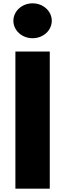

<svg xmlns="http://www.w3.org/2000/svg" viewBox="-20 -1135 392 1155"><path d="M176 -1115C112.2 -1115 60.5 -1068 60.5 -1010C60.5 -952 112.2 -905 176 -905C239.8 -905 291.5 -952 291.5 -1010C291.5 -1068 239.8 -1115 176 -1115ZM279.4 -825H72.6V0H279.4Z"/></svg>

Font: Hussar
Style: BdWide
Weight: 700
Foundry: Cannot Into Space Fonts
Version: Version 2.00